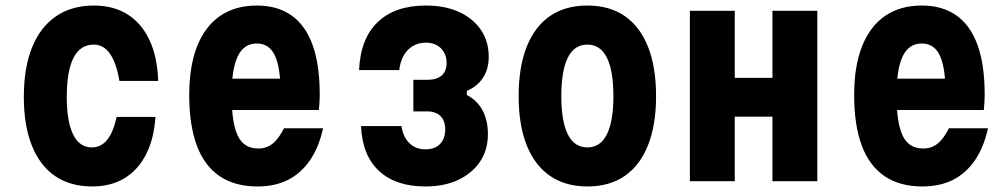

<svg xmlns="http://www.w3.org/2000/svg" viewBox="-20 -654 3640 693"><path d="M313 19Q234 19 179 -18.5Q124 -56 95 -128.5Q66 -201 66 -304Q66 -410 96 -483.5Q126 -557 182.5 -595.5Q239 -634 319 -634Q390 -634 440.5 -602Q491 -570 519.5 -509.5Q548 -449 551 -362H411Q400 -427 377 -460Q354 -493 318 -493Q270 -493 245.5 -445.5Q221 -398 221 -304Q221 -215 244 -168.5Q267 -122 311 -122Q345 -122 367 -149.5Q389 -177 401 -232H541Q536 -153 507 -96.5Q478 -40 429 -10.5Q380 19 313 19Z M782 -370H1052L993 -314Q993 -409 972.5 -453Q952 -497 907 -497Q860 -497 838 -450.5Q816 -404 816 -311Q816 -211 838 -164.5Q860 -118 912 -118Q942 -118 964 -135.5Q986 -153 1005 -191H1146Q1131 -122 1098.5 -75Q1066 -28 1019 -4.5Q972 19 909 19Q828 19 773 -18Q718 -55 690.5 -128.5Q663 -202 663 -311Q663 -415 691.5 -487Q720 -559 774.5 -596.5Q829 -634 907 -634Q982 -634 1032.5 -598Q1083 -562 1108.5 -491Q1134 -420 1134 -314Q1134 -295 1133 -283Q1132 -271 1131 -257H782Z M1515 19Q1409 19 1348.5 -36.5Q1288 -92 1283 -199H1429Q1435 -159 1458 -137Q1481 -115 1515 -115Q1538 -115 1554 -123.5Q1570 -132 1578.5 -148.5Q1587 -165 1587 -186Q1587 -218 1570 -235Q1553 -252 1521 -252H1472V-366H1524Q1556 -366 1574 -381.5Q1592 -397 1592 -427Q1592 -449 1582.5 -465.5Q1573 -482 1556.5 -491Q1540 -500 1518 -500Q1479 -500 1453 -474.5Q1427 -449 1421 -401H1276Q1281 -515 1343.5 -574.5Q1406 -634 1517 -634Q1586 -634 1636.5 -611Q1687 -588 1715.5 -546.5Q1744 -505 1744 -449Q1744 -405 1723.5 -373.5Q1703 -342 1665 -326V-311Q1702 -292 1721.5 -256Q1741 -220 1741 -170Q1741 -113 1713 -71Q1685 -29 1634.5 -5Q1584 19 1515 19Z M2100 19Q2021 19 1965.5 -19Q1910 -57 1881 -130Q1852 -203 1852 -307Q1852 -412 1881 -485Q1910 -558 1965 -596Q2020 -634 2100 -634Q2180 -634 2235 -596Q2290 -558 2319 -485Q2348 -412 2348 -307Q2348 -203 2319 -130Q2290 -57 2235 -19Q2180 19 2100 19ZM2100 -122Q2147 -122 2170.5 -169Q2194 -216 2194 -307Q2194 -399 2170.5 -446Q2147 -493 2100 -493Q2053 -493 2029.5 -446Q2006 -399 2006 -307Q2006 -216 2029.5 -169Q2053 -122 2100 -122Z M2470 0V-615H2632V-373H2768V-615H2930V0H2768V-233H2632V0Z M3182 -370H3452L3393 -314Q3393 -409 3372.5 -453Q3352 -497 3307 -497Q3260 -497 3238 -450.5Q3216 -404 3216 -311Q3216 -211 3238 -164.5Q3260 -118 3312 -118Q3342 -118 3364 -135.5Q3386 -153 3405 -191H3546Q3531 -122 3498.5 -75Q3466 -28 3419 -4.5Q3372 19 3309 19Q3228 19 3173 -18Q3118 -55 3090.5 -128.5Q3063 -202 3063 -311Q3063 -415 3091.5 -487Q3120 -559 3174.5 -596.5Q3229 -634 3307 -634Q3382 -634 3432.5 -598Q3483 -562 3508.5 -491Q3534 -420 3534 -314Q3534 -295 3533 -283Q3532 -271 3531 -257H3182Z"/></svg>

Font: Martian Mono Condensed
Style: Bold
Weight: 700
Width: 3
Designer: Roman Shamin
Foundry: Evil Martians
Version: Version 1.000